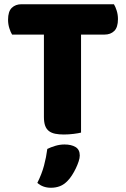

<svg xmlns="http://www.w3.org/2000/svg" viewBox="-20 -629 596 905"><path d="M37 -466Q30 -477 24 -496Q18 -515 18 -536Q18 -575 35.5 -592Q53 -609 81 -609H517Q524 -598 530 -579Q536 -560 536 -539Q536 -500 518.5 -483Q501 -466 473 -466H362V-4Q351 -1 327.5 2Q304 5 281 5Q258 5 240.5 1.5Q223 -2 211 -11Q199 -20 193 -36Q187 -52 187 -78V-466ZM299 223Q282 241 262.5 248.5Q243 256 220 256Q182 256 156 233Q177 191 187.5 151.5Q198 112 203 73Q219 65 240.5 58.5Q262 52 284 52Q316 52 336 64Q356 76 356 104Q356 116 350.5 132.5Q345 149 337 165.5Q329 182 319 197.5Q309 213 299 223Z"/></svg>

Font: Baloo Thambi
Style: Regular
Weight: 400
Designer: Aadarsh Rajan and Ek Type
Foundry: Ek Type
Version: Version 1.443;PS 1.000;hotconv 16.6.51;makeotf.lib2.5.65220;